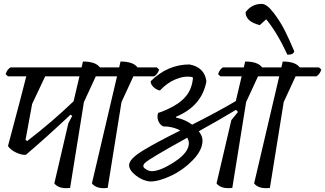

<svg xmlns="http://www.w3.org/2000/svg" viewBox="-20 -965 1670 986"><path d="M592 -619 604 -608Q597 -584 579 -573H472L411 -441L340 0Q283 7 259 -23L331 -332L351 -370L342 -376Q213 -255 113 -170Q92 -168 63 -181.5Q34 -195 21 -215Q93 -485 115 -573H21L9 -584Q16 -608 34 -619H399L406 -649Q471 -649 493 -619ZM358 -445 388 -573H212L145 -431Q140 -400 128 -338.5Q116 -277 111 -246L120 -241Q250 -341 358 -445Z M785 -619 797 -608Q790 -584 772 -573H665L604 -441L533 0Q476 7 452 -23L581 -573H472L460 -584Q467 -608 485 -619H592L599 -649Q664 -649 686 -619Z M906 -295Q867 -316 818 -316Q801 -324 793 -344Q785 -364 792 -385Q812 -391 836 -402Q898 -429 932 -467.5Q966 -506 971 -565L968 -569Q929 -577 883.5 -558.5Q838 -540 801 -500Q781 -505 767 -519Q753 -533 754 -548Q841 -634 953 -634Q1030 -620 1040 -548Q1018 -421 883 -365L885 -361Q931 -351 967 -325Q1100 -392 1191 -446L1221 -573H1112L1100 -584Q1107 -608 1125 -619H1232L1239 -649Q1304 -649 1326 -619H1425L1432 -649Q1497 -649 1519 -619H1618L1630 -608Q1623 -584 1605 -573H1498L1437 -441L1366 0Q1309 7 1285 -23L1414 -573H1305L1244 -441L1173 0Q1116 7 1092 -23L1168 -348L1202 -390L1192 -401Q1099 -345 1001 -291Q1020 -266 1020 -244Q1020 -194 970.5 -143Q921 -92 858.5 -62.5Q796 -33 752 -33Q713 -36 678 -63.5Q643 -91 643 -117Q643 -150 721 -196Q782 -233 906 -295ZM760 -86Q803 -86 876.5 -134Q950 -182 950 -230Q950 -242 942 -258Q748 -151 724 -128Q716 -120 716 -112Q716 -104 730.5 -95Q745 -86 760 -86ZM1324 -945Q1350 -945 1385 -899.5Q1420 -854 1444.5 -804.5Q1469 -755 1491 -702Q1489 -684 1456 -684Q1402 -800 1347 -866L1314 -836Q1242 -854 1241 -902Q1272 -945 1324 -945Z"/></svg>

Font: Tillana
Style: Regular
Weight: 400
Designer: Lipi Raval (Devanagari, Latin), Jonny Pinhorn (Latin)
Foundry: Indian Type Foundry
Version: Version 2.003;PS 1.0;hotconv 1.0.79;makeotf.lib2.5.61930; tt